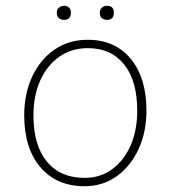

<svg xmlns="http://www.w3.org/2000/svg" viewBox="-20 -639 592 666"><path d="M284 -501Q379 -501 433.5 -435Q488 -369 488 -255Q488 -181 460.5 -121.5Q433 -62 384.5 -27.5Q336 7 274 7Q176 7 120 -59Q64 -125 64 -239Q64 -314 91.5 -373Q119 -432 168.5 -466.5Q218 -501 284 -501ZM274 -22Q328 -22 369 -52Q410 -82 433 -134.5Q456 -187 456 -255Q456 -359 410.5 -415.5Q365 -472 285 -472Q228 -472 185.5 -442Q143 -412 119.5 -359.5Q96 -307 96 -239Q96 -135 142.5 -78.5Q189 -22 274 -22ZM203 -570Q192 -570 184.5 -576Q177 -582 177 -595Q177 -606 184.5 -612.5Q192 -619 203 -619Q213 -619 219.5 -612.5Q226 -606 226 -595Q226 -582 219.5 -576Q213 -570 203 -570ZM351 -570Q341 -570 333.5 -576Q326 -582 326 -595Q326 -606 333.5 -612.5Q341 -619 351 -619Q375 -619 375 -595Q375 -570 351 -570Z"/></svg>

Font: Livvic Thin
Style: Regular
Weight: 250
Designer: Jacques Le Bailly, Baron von Fonthausen
Version: Version 1.001; ttfautohint (v1.8.2)